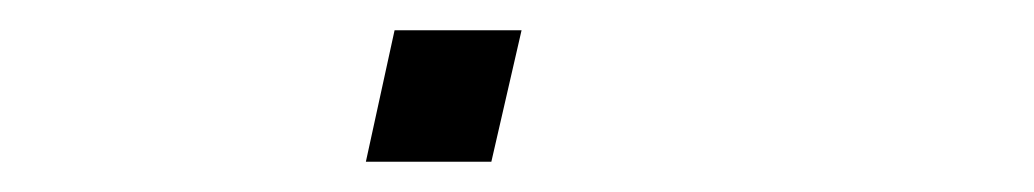

<svg xmlns="http://www.w3.org/2000/svg" viewBox="-20 -358 684 127"><path d="M241 -338H325L305 -251H222Z"/></svg>

Font: Azeret Mono Light
Style: Italic
Weight: 300
Italic angle: -12°
Designer: Martin Vácha
Foundry: Displaay
Version: Version 1.000; Glyphs 3.0.3, build 3074